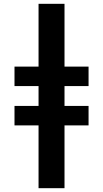

<svg xmlns="http://www.w3.org/2000/svg" viewBox="-20 -843 540 1006"><path d="M182 143V-186H56V-288H182V-392H56V-494H182V-823H318V-494H444V-392H318V-288H444V-186H318V143Z"/></svg>

Font: Iosevka Curly Heavy
Style: Regular
Weight: 900
Monospace: yes
Designer: Belleve Invis
Foundry: Belleve Invis
Version: Version 22.1.2; ttfautohint (v1.8.4)